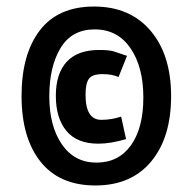

<svg xmlns="http://www.w3.org/2000/svg" viewBox="-20 -549 591 588"><path d="M351 -192 366 -123Q319 -109 281 -109Q216 -109 183.5 -148Q151 -187 151 -255.5Q151 -324 184.5 -360Q218 -396 284 -396Q312 -396 327 -392Q357 -382 369 -378L343 -313Q324 -322 293.5 -322Q263 -322 252.5 -308Q242 -294 242 -259Q242 -182 290 -182Q322 -182 351 -192ZM379.5 -401.5Q340 -459 270 -459Q200 -459 165.5 -402Q131 -345 131 -254Q131 -163 169.5 -107Q208 -51 275.5 -51Q343 -51 381 -104Q419 -157 419 -250.5Q419 -344 379.5 -401.5ZM443 -54.5Q382 19 272 19Q162 19 104 -54Q46 -127 46 -255Q46 -383 102 -456Q158 -529 268 -529Q378 -529 441 -455Q504 -381 504 -254.5Q504 -128 443 -54.5Z"/></svg>

Font: Gudea
Style: Bold
Weight: 700
Designer: Agustina Mingote
Foundry: Agustina Mingote
Version: Version 1.002